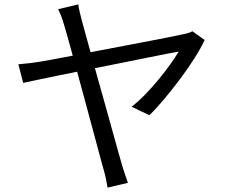

<svg xmlns="http://www.w3.org/2000/svg" viewBox="-20 -814 1040 878"><path d="M338 -794Q340 -778 344.5 -759Q349 -740 355 -717Q366 -677 382 -619Q398 -561 416.5 -493.5Q435 -426 454.5 -358Q474 -290 490.5 -229Q507 -168 520 -122.5Q533 -77 539 -56Q542 -46 546.5 -32Q551 -18 556 -3.5Q561 11 565 22L472 44Q469 27 464.5 4.5Q460 -18 454 -38Q449 -56 438 -96Q427 -136 412.5 -191Q398 -246 381 -308Q364 -370 347.5 -431.5Q331 -493 316 -547.5Q301 -602 290 -641.5Q279 -681 274 -697Q266 -725 259 -742.5Q252 -760 246 -772ZM916 -631Q898 -593 868.5 -546.5Q839 -500 803 -452Q767 -404 730.5 -360.5Q694 -317 663 -287L582 -326Q613 -350 645 -383Q677 -416 706.5 -452Q736 -488 759.5 -521Q783 -554 797 -578Q785 -576 745.5 -568.5Q706 -561 647.5 -549Q589 -537 521 -523.5Q453 -510 384.5 -496.5Q316 -483 255 -470.5Q194 -458 149.5 -448.5Q105 -439 86 -435L64 -520Q90 -522 113.5 -525Q137 -528 164 -532Q176 -534 214.5 -541Q253 -548 307.5 -558.5Q362 -569 424.5 -581Q487 -593 550 -605Q613 -617 668.5 -627.5Q724 -638 763 -646Q802 -654 815 -657Q827 -659 839 -662.5Q851 -666 860 -671Z"/></svg>

Font: Noto Sans SC Thin
Style: Regular
Weight: 400
Version: Version 2.004-H2;hotconv 1.0.118;makeotfexe 2.5.65603